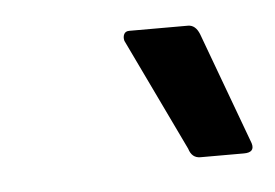

<svg xmlns="http://www.w3.org/2000/svg" viewBox="-27 -728 289 202"><g transform="rotate(-5 117.0 -626.5)"><path d="M178 -557Q169 -557 166 -567L109 -686Q108 -690 109.5 -693Q111 -696 115 -696H177Q185 -696 189 -686L233 -567Q236 -557 224 -557Z"/></g></svg>

Font: Sofia Sans Condensed Medium
Style: Italic
Weight: 500
Italic angle: -9°
Designer: Botio Nikoltchev, Ani Petrova
Foundry: lettersoup
Version: Version 4.101; ttfautohint (v1.8.4.7-5d5b)